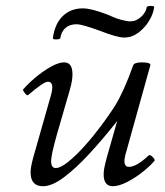

<svg xmlns="http://www.w3.org/2000/svg" viewBox="-20 -632 573 665"><path d="M129 13Q86 13 86 -35Q86 -53 95 -86L157 -304Q169 -349 146 -349Q131 -349 78 -303Q74 -299 66 -309.5Q58 -320 60 -322Q76 -341 102 -363Q128 -385 155.5 -400.5Q183 -416 202 -416Q231 -416 231 -375Q231 -364 229 -351.5Q227 -339 221 -318L177 -166Q157 -95 157 -74Q157 -50 173 -50Q190 -50 217 -72Q244 -94 274 -127.5Q304 -161 331.5 -198Q359 -235 378 -265Q393 -289 409 -324.5Q425 -360 441 -405Q445 -416 470 -416Q501 -416 501 -407L418 -109Q409 -80 411.5 -67Q414 -54 426 -54Q453 -54 494 -93Q499 -98 508.5 -88.5Q518 -79 515 -75Q502 -59 476 -38Q450 -17 421 -2Q392 13 371 13Q339 13 339 -28Q339 -37 341 -49Q343 -61 350 -87L386 -213Q337 -151 290 -100Q243 -49 201.5 -18Q160 13 129 13ZM189 -500Q188 -496 175.5 -495.5Q163 -495 163 -500Q170 -550 197.5 -576.5Q225 -603 267 -603Q296 -603 351 -582Q379 -569 399.5 -563.5Q420 -558 431 -558Q452 -558 469 -574Q486 -590 488 -607Q489 -611 501.5 -611.5Q514 -612 514 -607Q511 -584 496.5 -560Q482 -536 459.5 -519Q437 -502 410 -502Q386 -502 327 -525Q297 -536 276 -542Q255 -548 245 -548Q221 -548 206.5 -535Q192 -522 189 -500Z"/></svg>

Font: Junicode SmExp
Style: Italic
Weight: 400
Width: 6
Italic angle: -11°
Designer: Peter S. Baker
Version: Version 2.205; ttfautohint (v1.8.4)